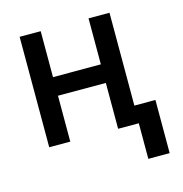

<svg xmlns="http://www.w3.org/2000/svg" viewBox="-107 -642 872 916"><g transform="rotate(-15 329.5 -184.5)"><path d="M175.3 -545.4V-318.4H411.6V-545.4H515.1V-86.9H619.1V175.8H513.7V0H411.6V-226.6H175.3V0H71.3V-545.4Z"/></g></svg>

Font: Interop Med
Style: Regular
Weight: 500
Designer: Rasmus Andersson, Google, Jang Haemin
Foundry: jhaemin
Version: Version 1.007